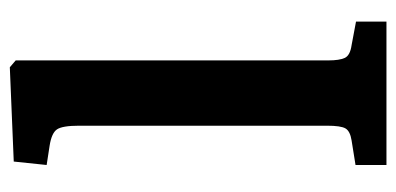

<svg xmlns="http://www.w3.org/2000/svg" viewBox="-228 -579 807 391"><g transform="rotate(-90 175.5 -383.5)"><path d="M35 0V-63L85 -71Q104 -74 109.5 -83.5Q115 -93 115 -121V-626Q115 -660 107.5 -671Q100 -682 74 -686L35 -692L42 -759L234 -767L248 -755V-118Q248 -96 253 -85Q258 -74 279 -71L327 -62V0Z"/></g></svg>

Font: Literata SemiBold
Style: Regular
Weight: 600
Designer: Latin by Veronika Burian and Jose Scaglione. Greek by Irene Vlachou. Cyrillic by Vera Evstafieva.
Foundry: TypeTogether
Version: Version 3.103; ttfautohint (v1.8.4.7-5d5b);gftools[0.9.29]